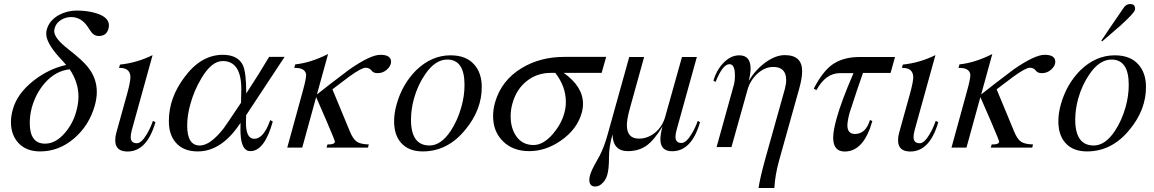

<svg xmlns="http://www.w3.org/2000/svg" viewBox="-20 -731 5718 951"><path d="M178.7 19Q111.3 19 72.8 -21.2Q34.2 -61.5 34.2 -126.5Q34.2 -156.7 43.5 -189Q64.9 -266.6 144.5 -330.1Q219.7 -389.6 307.6 -409.2Q298.8 -420.4 272 -449.2Q208.5 -519.5 209 -564.9Q209 -575.2 211.9 -585.4Q224.6 -630.4 272 -656.7Q313 -678.7 361.3 -678.7Q414.6 -678.7 459 -664.6Q520 -645 519.5 -604.5Q519.5 -597.2 517.1 -588.4Q507.8 -552.7 469.2 -552.7Q450.2 -552.7 436 -567.4Q431.2 -572.8 414.6 -598.1Q382.8 -646.5 332 -646.5Q306.2 -646.5 283.2 -632.8Q257.8 -617.7 251 -591.8Q248.5 -584 248.5 -576.7Q248.5 -541 320.3 -485.8Q390.1 -431.2 416 -397.9Q459.5 -343.3 459.5 -275.9Q459.5 -243.7 449.2 -207Q421.4 -109.9 348.6 -46.9Q272.9 19 178.7 19ZM325.2 -387.7Q255.4 -380.4 202.6 -320.3Q157.7 -269.5 137.7 -198.7Q127.4 -160.2 127.4 -121.6Q127.4 -19.5 203.1 -19.5Q256.8 -19.5 302.7 -74.2Q340.8 -119.1 356.9 -176.3Q368.7 -216.8 368.7 -252.4Q368.7 -322.8 325.2 -387.7Z M611.3 19.5Q550.3 19.5 550.8 -37.1Q550.8 -53.7 556.2 -73.7L609.4 -265.1Q627.4 -330.6 626 -353Q622.1 -396.5 569.8 -394.5L574.2 -411.1Q658.7 -419.9 735.8 -458L632.8 -86.4Q627.4 -64.9 627.4 -52.2Q627.4 -21.5 658.2 -21.5Q680.2 -21.5 706.5 -65.4Q725.6 -97.2 737.3 -132.3L750 -126Q708 19.5 611.3 19.5Z M1220.2 17.6Q1175.3 17.6 1171.4 -70.3Q1170.4 -82 1171.4 -122.6Q1078.6 19 959.5 19Q887.7 19 850.1 -25.4Q815.9 -64.9 816.4 -132.3Q816.4 -245.6 893.6 -348.6Q975.6 -459.5 1083.5 -459.5Q1159.7 -459.5 1184.1 -405.8Q1199.7 -368.7 1199.7 -268.1Q1260.7 -361.3 1313 -449.2H1389.6L1199.2 -160.6Q1198.2 -132.8 1198.2 -124Q1198.2 -43.5 1239.3 -43.5Q1286.1 -43.5 1318.4 -136.2L1331.1 -128.9Q1290 17.6 1220.2 17.6ZM1175.3 -288.6Q1175.3 -428.7 1083 -428.7Q1028.3 -428.7 977.5 -343.3Q941.9 -283.7 922.9 -215.3Q907.2 -160.2 907.2 -108.4Q907.2 -10.3 969.7 -10.3Q1021 -10.3 1087.4 -94.7Q1092.3 -100.1 1173.8 -222.2Q1175.3 -291.5 1175.3 -288.6Z M1597.2 0 1602.1 -15.6Q1635.3 -14.2 1639.2 -28.3Q1640.1 -32.2 1598.6 -128.9L1545.9 -250L1477.1 0H1402.8L1480 -280.8Q1498 -345.7 1496.1 -363.3Q1489.7 -396.5 1437.5 -394.5L1442.4 -412.1Q1518.6 -419.9 1605 -463.4L1549.8 -263.2Q1600.6 -304.2 1709.5 -386.2Q1815.4 -460 1864.7 -459.5Q1917 -459.5 1917 -424.8Q1917 -405.3 1897.2 -387Q1877.4 -368.7 1851.1 -368.7Q1829.6 -368.7 1821.3 -380.4Q1810.1 -395.5 1791 -395.5Q1770.5 -395.5 1709 -351.1Q1676.8 -326.7 1626.5 -288.6L1712.9 -80.1Q1728.5 -42 1747.1 -29.3Q1765.6 -16.6 1806.6 -15.6L1802.7 0Z M2073.7 19Q2003.4 19 1965.8 -24.4Q1931.6 -64 1932.1 -131.3Q1932.1 -170.9 1944.8 -215.3Q1972.7 -314 2041 -382.8Q2117.7 -457 2211.4 -457Q2289.1 -457 2329.1 -411.1Q2366.2 -369.1 2366.2 -299.8Q2366.2 -186.5 2284.7 -88.4Q2197.3 19 2073.7 19ZM2195.3 -436Q2135.7 -436 2086.4 -363.8Q2049.3 -310.1 2030.3 -242.2Q2016.1 -190.4 2015.6 -138.7Q2015.6 -10.7 2106.9 -10.3Q2164.1 -10.3 2211.9 -82Q2246.6 -134.3 2265.1 -200.7Q2280.8 -255.9 2280.8 -311Q2280.8 -436 2195.3 -436Z M2772 -370.1Q2867.7 -302.2 2867.7 -216.8Q2867.7 -194.8 2861.3 -171.9Q2838.4 -90.3 2758.3 -34.7Q2683.1 17.6 2601.6 17.6Q2521 17.6 2471.7 -30.8Q2422.4 -79.1 2422.4 -155.3Q2422.4 -188.5 2431.6 -222.2Q2463.4 -334.5 2566.9 -395.5Q2657.7 -449.2 2774.4 -449.2H2982.4L2960 -370.1ZM2730.5 -370.1H2709.5Q2639.6 -370.1 2588.6 -329.3Q2537.6 -288.6 2518.1 -218.3Q2509.3 -187.5 2509.3 -155.3Q2509.3 -95.7 2537.1 -56.2Q2567.4 -12.7 2623 -12.7Q2671.4 -12.7 2719.7 -68.8Q2760.3 -117.2 2774.4 -168.5Q2783.2 -197.8 2782.7 -227.1Q2782.7 -302.2 2730.5 -370.1Z M3309.1 18.1Q3251.5 18.1 3251 -40.5Q3251 -66.4 3261.2 -104.5Q3220.2 -36.6 3181.9 -9.5Q3143.6 17.6 3089.8 17.6Q3016.1 17.6 3013.7 -65.4Q2996.1 -3.9 2996.3 50.5Q2996.6 105 2987.8 135.3Q2981.4 158.2 2966.3 173.8Q2948.7 192.9 2928.2 192.9Q2898.9 192.9 2898.9 159.2Q2898.9 133.3 2923.8 87.9Q2933.1 71.3 2951.2 38.1Q2972.7 -3.9 2989.3 -63.5L3096.7 -448.7H3170.4L3099.1 -191.4Q3085 -140.6 3085 -110.8Q3085 -44.4 3145 -44.4Q3189.9 -44.4 3227.5 -76.2Q3262.2 -106.9 3274.9 -152.8L3357.9 -448.7H3431.6L3331.1 -86.9Q3325.7 -66.4 3325.7 -53.7Q3325.7 -22.9 3355.5 -22.9Q3378.4 -22.9 3404.8 -66.4Q3423.8 -96.7 3436 -132.3L3447.3 -126Q3406.2 18.1 3309.1 18.1Z M3737.3 200.2Q3743.7 153.3 3770 57.6L3867.7 -291Q3874 -314.9 3874 -334.5Q3874 -399.4 3810.1 -399.4Q3766.6 -399.4 3728.5 -363.3Q3694.3 -330.1 3682.1 -284.7L3603 -2.4H3529.3L3613.3 -304.7Q3620.6 -328.6 3620.1 -358.4Q3620.1 -413.1 3592.8 -413.1Q3559.6 -413.1 3524.4 -325.2L3513.7 -331.5Q3527.8 -381.3 3560.1 -416Q3597.2 -457 3641.6 -457Q3697.8 -457 3697.8 -391.6Q3697.8 -365.7 3688.5 -330.6Q3725.1 -389.2 3773.9 -423.6Q3822.8 -458 3867.2 -458Q3953.6 -458 3953.1 -377.9Q3953.1 -344.7 3939 -293.5L3839.4 62.5Q3819.3 133.8 3815.4 200.2Z M4254.4 -369.6Q4230.5 -303.2 4188 -171.9Q4177.7 -133.3 4177.2 -110.8Q4177.2 -67.4 4214.8 -67.4Q4268.1 -67.4 4289.1 -136.7L4300.8 -131.3Q4258.3 19.5 4164.1 19.5Q4106.9 19.5 4106.9 -48.8Q4106.9 -85.4 4124.5 -147Q4148.4 -232.4 4207.5 -368.7H4140.1Q4069.8 -368.7 4023.9 -284.7L4010.7 -292Q4052.7 -374 4100.6 -409.7Q4153.8 -448.2 4235.4 -448.7H4413.1L4391.1 -369.6Z M4488.8 19.5Q4427.7 19.5 4428.2 -37.1Q4428.2 -53.7 4433.6 -73.7L4486.8 -265.1Q4504.9 -330.6 4503.4 -353Q4499.5 -396.5 4447.3 -394.5L4451.7 -411.1Q4536.1 -419.9 4613.3 -458L4510.3 -86.4Q4504.9 -64.9 4504.9 -52.2Q4504.9 -21.5 4535.6 -21.5Q4557.6 -21.5 4584 -65.4Q4603 -97.2 4614.7 -132.3L4627.4 -126Q4585.4 19.5 4488.8 19.5Z M4887.2 0 4892.1 -15.6Q4925.3 -14.2 4929.2 -28.3Q4930.2 -32.2 4888.7 -128.9L4835.9 -250L4767.1 0H4692.9L4770 -280.8Q4788.1 -345.7 4786.1 -363.3Q4779.8 -396.5 4727.5 -394.5L4732.4 -412.1Q4808.6 -419.9 4895 -463.4L4839.8 -263.2Q4890.6 -304.2 4999.5 -386.2Q5105.5 -460 5154.8 -459.5Q5207 -459.5 5207 -424.8Q5207 -405.3 5187.3 -387Q5167.5 -368.7 5141.1 -368.7Q5119.6 -368.7 5111.3 -380.4Q5100.1 -395.5 5081.1 -395.5Q5060.5 -395.5 4999 -351.1Q4966.8 -326.7 4916.5 -288.6L5002.9 -80.1Q5018.6 -42 5037.1 -29.3Q5055.7 -16.6 5096.7 -15.6L5092.8 0Z M5363.8 19Q5293.5 19 5255.9 -24.4Q5221.7 -64 5222.2 -131.3Q5222.2 -170.9 5234.9 -215.3Q5262.7 -314 5331.1 -382.8Q5407.7 -457 5501.5 -457Q5579.1 -457 5619.1 -411.1Q5656.2 -369.1 5656.2 -299.8Q5656.2 -186.5 5574.7 -88.4Q5487.3 19 5363.8 19ZM5485.4 -436Q5425.8 -436 5376.5 -363.8Q5339.4 -310.1 5320.3 -242.2Q5306.2 -190.4 5305.7 -138.7Q5305.7 -10.7 5397 -10.3Q5454.1 -10.3 5502 -82Q5536.6 -134.3 5555.2 -200.7Q5570.8 -255.9 5570.8 -311Q5570.8 -436 5485.4 -436ZM5527.8 -602.5Q5524.9 -600.1 5439 -525.9L5435.1 -529.8Q5471.7 -585 5546.9 -694.3Q5558.6 -710.9 5578.1 -710.9Q5602.1 -710.9 5602.1 -688Q5602.1 -684.1 5601.1 -681.2Q5597.7 -666 5527.8 -602.5Z"/></svg>

Font: Accordance
Style: Italic
Weight: 400
Italic angle: -11°
Version: Version 1.2 (build January 31, 2020) Miklal Software Solutio